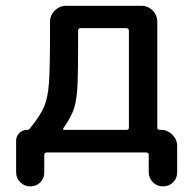

<svg xmlns="http://www.w3.org/2000/svg" viewBox="-20 -540 684 680"><path d="M205.1 -86.9Q200.2 -80.1 208 -80.1H427.7Q436.5 -80.1 436.5 -87.9V-430.7Q436.5 -439.5 427.7 -440.4H265.6Q256.8 -440.4 256.8 -431.6Q256.8 -285.2 254.4 -236.8Q252 -188.5 242.7 -157.7Q233.4 -127 205.1 -86.9ZM37.1 70.3V-41Q37.1 -57.6 48.3 -68.8Q59.6 -80.1 76.2 -80.1Q82 -80.1 85 -84Q124 -131.8 136.7 -163.1Q149.4 -194.3 153.3 -244.6Q157.2 -294.9 157.2 -440.4V-462.9Q157.2 -486.3 174.3 -502.9Q191.4 -519.5 213.9 -519.5H480.5Q503.9 -519.5 520.5 -502.9Q537.1 -486.3 537.1 -462.9V-87.9Q537.1 -80.1 545.9 -80.1H549.8Q573.2 -80.1 590.3 -63Q607.4 -45.9 607.4 -23.4V70.3Q607.4 91.8 592.8 106Q578.1 120.1 557.1 120.1Q536.1 120.1 521.5 105.5Q506.8 90.8 506.8 70.3V8.8Q506.8 0 498 0H146.5Q137.7 0 136.7 8.8V70.3Q136.7 91.8 122.6 106Q108.4 120.1 87.4 120.1Q66.4 120.1 51.8 105.5Q37.1 90.8 37.1 70.3Z"/></svg>

Font: Rounded Mgen+ 2p medium
Style: Regular
Weight: 500
Designer: [Source Han Sans]
Ryoko NISHIZUKA  (kana & ideographs); Paul D. Hunt (Latin, Greek & Cyrillic); Wenlong ZHANG  (bopomofo
Version: Version 1.059.20150602